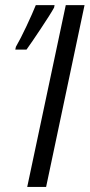

<svg xmlns="http://www.w3.org/2000/svg" viewBox="-20 -734 352 754"><path d="M86.9 0 238.3 -713.9H312L161.1 0ZM40 -539.1 42.5 -550.3Q50.8 -564.5 61.8 -585.9Q72.8 -607.4 84 -631.3Q95.2 -655.3 105 -677.2Q114.7 -699.2 120.6 -713.9H194.3L192.4 -704.1Q185.5 -691.4 171.4 -669.2Q157.2 -647 140.4 -621.6Q123.5 -596.2 108.4 -574Q93.3 -551.8 84 -539.1Z"/></svg>

Font: Open Sans Condensed
Style: Italic
Weight: 400
Width: 3
Italic angle: -12°
Designer: Monotype Design Team
Foundry: Monotype Imaging Inc.
Version: Version 3.000